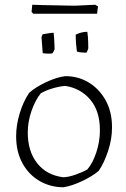

<svg xmlns="http://www.w3.org/2000/svg" viewBox="-20 -780 529 809"><path d="M247 9Q193 9 147.5 -17Q102 -43 75 -91.5Q48 -140 48 -206Q48 -254 63.5 -304Q79 -354 103 -389Q130 -413 173.5 -433.5Q217 -454 253 -459Q307 -460 352 -433.5Q397 -407 424.5 -358.5Q452 -310 452 -243Q452 -194 435.5 -144Q419 -94 396 -60Q367 -36 324 -16Q281 4 247 9ZM247 -33Q270 -34 299.5 -44.5Q329 -55 348 -66Q371 -93 386 -138.5Q401 -184 401 -231Q401 -312 360.5 -360Q320 -408 255 -418Q229 -416 201 -407.5Q173 -399 152 -387Q128 -357 112.5 -312Q97 -267 97 -221Q97 -143 136.5 -92.5Q176 -42 247 -33ZM304 -563Q299 -598 299 -634Q323 -646 348 -646Q351 -626 351.5 -604Q352 -582 352 -576Q352 -575 348.5 -566.5Q345 -558 343 -558Q338 -558 324 -559Q310 -560 304 -563ZM160 -556 155 -622Q155 -625 157 -629.5Q159 -634 160 -636Q165 -636 180.5 -639Q196 -642 206 -642Q207 -635 208 -620Q209 -605 209.5 -591.5Q210 -578 210 -574Q210 -571 206 -563.5Q202 -556 200 -555Q194 -554 183 -554Q172 -554 160 -556ZM120 -722 113 -730 116 -760Q136 -759 162.5 -758.5Q189 -758 216 -757.5Q243 -757 265 -756.5Q287 -756 296 -756L381 -760L393 -753L389 -722Z"/></svg>

Font: Labrada Light
Style: Regular
Weight: 300
Designer: Mercedes Jáuregui
Foundry: Omnibus-Type Team
Version: Version 1.000; ttfautohint (v1.8.4.7-5d5b)